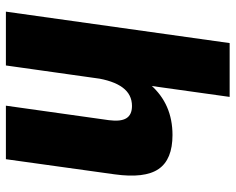

<svg xmlns="http://www.w3.org/2000/svg" viewBox="-92 -688 780 635"><g transform="rotate(90 297.5 -370.0)"><path d="M377 -341Q382 -380 370.5 -398.5Q359 -417 330 -417Q292 -417 269 -386Q246 -355 237 -294L171 -221L177 -267Q197 -407 260.5 -479Q324 -551 426 -551Q507 -551 538.5 -505Q570 -459 556 -359L506 0H329ZM122 -740H300L251 -390L196 0H18Z"/></g></svg>

Font: Pathway Extreme Condensed ExtraBold
Style: Italic
Weight: 800
Width: 3
Italic angle: -8°
Version: Version 1.001;gftools[0.9.26]